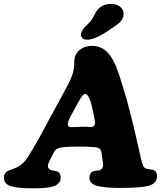

<svg xmlns="http://www.w3.org/2000/svg" viewBox="-34 -970 854 1002"><path d="M518.1 -801.3Q457.5 -762.7 419.4 -762.7Q405.3 -762.7 396.2 -771.2Q387.2 -779.8 388.7 -792Q389.6 -801.3 396 -811.5Q402.3 -821.8 408.2 -828.1Q414.1 -834.5 429.7 -849.6Q443.4 -862.8 455.3 -886.2Q467.3 -909.7 473.1 -916.5Q500 -949.7 544.9 -949.7Q575.7 -949.7 594.5 -933.6Q613.3 -917.5 610.8 -893.1Q609.4 -871.6 592.3 -854.5Q576.2 -838.9 518.1 -801.3ZM249 -178.7 225.1 -132.3Q215.8 -112.8 215.8 -104.5Q215.8 -88.4 230.5 -82.5Q236.3 -81.1 247.8 -79.3Q259.3 -77.6 264.6 -75.7Q282.7 -68.8 282.7 -42.5Q282.7 -27.3 274.4 -17.1Q266.1 -6.8 253.7 -1Q241.2 4.9 219.7 8.1Q198.2 11.2 179.4 12Q160.6 12.7 132.3 12.7Q55.7 12.7 21 1Q-13.7 -10.7 -13.7 -43.5Q-13.7 -67.4 9.3 -79.1Q13.7 -81.5 34.9 -88.9Q56.2 -96.2 69.8 -106Q89.4 -117.7 111.3 -150.6Q133.3 -183.6 173.8 -256.8L311.5 -510.7Q335.9 -555.7 344.7 -583.7Q353.5 -611.8 353.5 -645Q353.5 -686.5 380.4 -708.5Q407.2 -730.5 445.8 -730.5Q495.1 -730.5 527.6 -696Q560.1 -661.6 584.5 -589.4Q597.7 -550.3 609.9 -509.5Q622.1 -468.8 629.9 -440.9Q637.7 -413.1 649.4 -366Q661.1 -318.8 665.8 -299.6Q670.4 -280.3 683.6 -222.4Q696.8 -164.6 700.7 -147Q706.1 -122.1 711.4 -108.4Q716.8 -94.7 726.6 -90.8Q734.4 -87.9 747.6 -86.4Q760.7 -85 767.1 -82.5Q785.6 -75.2 785.6 -51.8Q785.6 -14.2 745.1 -1.5Q708 10.7 590.3 10.7Q523.4 10.7 481.9 2Q432.6 -7.3 432.6 -42Q432.6 -66.9 452.1 -75.7Q458 -78.1 468.8 -79.1Q479.5 -80.1 484.4 -81.5Q503.9 -86.9 503.9 -108.4Q503.9 -112.8 502 -127.4L495.1 -176.8Q491.2 -199.2 463.4 -201.7Q430.7 -205.1 372.6 -205.1Q315.4 -205.1 285.6 -200.2Q257.3 -195.8 249 -178.7ZM403.3 -308.6Q414.6 -308.6 426.3 -307.9Q438 -307.1 440.4 -307.1Q450.7 -307.1 456.3 -313.2Q461.9 -319.3 461.9 -329.1Q461.9 -335 456.5 -365.2L445.3 -416Q440.4 -439.9 430.4 -460Q420.4 -480 412.1 -480Q403.8 -480 395.3 -469.2Q386.7 -458.5 373.5 -434.6L333.5 -361.8Q319.8 -335.9 319.8 -320.8Q319.8 -313.5 325.2 -309.8Q330.6 -306.2 337.4 -306.2Q339.4 -306.2 364.7 -307.4Q390.1 -308.6 403.3 -308.6Z"/></svg>

Font: Cooper* ExtraBold
Style: Italic
Weight: 800
Italic angle: -7°
Designer: Owen Earl
Foundry: indestructible type*
Version: Version 0.001